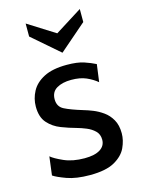

<svg xmlns="http://www.w3.org/2000/svg" viewBox="-113 -794 640 870"><g transform="rotate(-15 207.0 -359.5)"><path d="M200 10Q135 10 92.2 -5.5Q49.5 -21 32 -33L43 -120Q59 -106 99.5 -88Q140 -70 196 -70Q243.5 -70 268.8 -86Q294 -102 294 -131Q294 -156.5 277.8 -172.2Q261.5 -188 238.8 -197.2Q216 -206.5 196 -212Q162.5 -221 126.8 -234.8Q91 -248.5 66.5 -276Q42 -303.5 42 -353Q42 -390.5 60 -424.2Q78 -458 118.5 -479Q159 -500 226 -500Q275 -500 305.8 -489.8Q336.5 -479.5 359 -468L348 -386Q326.5 -404 298 -416.5Q269.5 -429 228 -429Q186 -429 159.5 -413.2Q133 -397.5 133 -363Q133 -328.5 161.2 -314Q189.5 -299.5 247 -282Q265 -277 288.8 -267.5Q312.5 -258 335 -242Q357.5 -226 372.2 -200.2Q387 -174.5 387 -136Q387 -103.5 371.5 -69.8Q356 -36 315.5 -13Q275 10 200 10ZM222 -558 95 -668V-729L222 -649L349 -729V-668Z"/></g></svg>

Font: Cabin Resolve
Style: Regular-Resolve
Weight: 400
Designer: Pablo Impallari
Foundry: Pablo Impallari. http://www.impallari.com Igino Marini. http://www.ikern.com
Version: Version 3.001